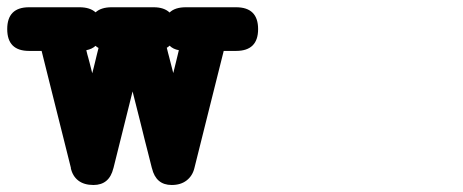

<svg xmlns="http://www.w3.org/2000/svg" viewBox="-70 -471 1294 537"><path d="M430.2 -330.6Q414.1 -333.5 404.3 -343.3Q400.4 -339.4 396.5 -337.4Q398.9 -327.1 400.1 -322.8Q401.4 -318.4 402.8 -312.7Q404.3 -307.1 406.7 -297.4Q409.2 -287.6 414.6 -266.6Q418.5 -282.2 422.4 -298.3Q426.3 -314.5 430.2 -330.6ZM205.6 -336.9Q201.2 -338.9 197.3 -342.8Q187 -333.5 171.4 -330.6Q173.3 -322.3 174.3 -318.6Q175.3 -314.9 176.8 -309.8Q178.2 -304.7 180.7 -295.2Q183.1 -285.6 188 -266.1Q190.4 -275.4 192.4 -283.2Q194.3 -291 196.3 -299.1Q198.2 -307.1 200.4 -316.2Q202.6 -325.2 205.6 -336.9ZM11.2 -328.6Q-49.8 -328.6 -49.8 -389.6Q-49.8 -450.7 11.2 -450.7H152.3Q181.6 -450.7 197.3 -436.5Q212.9 -450.7 242.2 -450.7H359.9Q388.7 -450.7 404.3 -436Q419.4 -450.7 449.7 -450.7H590.3Q651.9 -450.7 651.9 -389.6Q651.9 -328.6 590.3 -328.6H555.7Q535.2 -246.6 514.6 -164.6Q494.1 -82.5 473.6 -0.5Q468.3 21 451.9 33.7Q435.5 46.4 410.2 46.4Q366.2 46.4 355 -0.5V0Q348.1 -27.3 343.3 -46.4Q338.4 -65.4 334.7 -80.1Q331.1 -94.7 327.9 -107.7Q324.7 -120.6 321 -135.3Q317.4 -149.9 312.5 -168.9Q307.6 -188 300.8 -215.3Q287.1 -161.1 273.9 -107.4Q260.7 -53.7 247.1 0V-0.5Q235.8 46.4 191.4 46.4Q165 46.4 148.9 33.9Q132.8 21.5 127.9 -1.5L128.4 -1Q117.7 -44.9 107.4 -85Q97.2 -125 87.4 -164.6Q77.6 -204.1 67.4 -244.4Q57.1 -284.7 46.4 -328.6Z"/></svg>

Font: Erica Type
Style: Bold Italic
Weight: 700
Monospace: yes
Designer: Peter Wiegel
Foundry: Peter Wiegel
Version: Version 1.000 2010 initial release